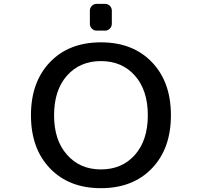

<svg xmlns="http://www.w3.org/2000/svg" viewBox="-20 -982 1040 990"><path d="M325.2 -184.6Q391.6 -108.4 500.5 -108.4Q609.4 -108.4 675.8 -183.6Q742.2 -258.8 742.2 -387.7Q742.2 -516.6 675.8 -591.8Q609.4 -667 500.5 -667Q391.6 -667 325.2 -591.8Q258.8 -516.6 258.8 -387.7Q258.8 -258.8 325.2 -184.6ZM238.3 -662.1Q335.9 -763.7 500.5 -763.7Q665 -763.7 763.2 -661.6Q861.3 -559.6 861.3 -387.7Q861.3 -215.8 763.2 -113.8Q665 -11.7 500.5 -11.7Q335.9 -11.7 237.8 -113.8Q139.6 -215.8 139.6 -387.7Q139.6 -559.6 238.3 -662.1ZM477.5 -824.2Q463.9 -824.2 453.6 -834.5Q443.4 -844.7 443.4 -859.4V-927.7Q443.4 -941.4 453.6 -951.7Q463.9 -961.9 477.5 -961.9H522.5Q536.1 -961.9 546.4 -951.7Q556.6 -941.4 556.6 -927.7V-859.4Q556.6 -844.7 546.4 -834.5Q536.1 -824.2 522.5 -824.2Z"/></svg>

Font: Gen Jyuu Gothic L Monospace Medium
Style: Regular
Weight: 500
Designer: [Source Han Sans]
Ryoko NISHIZUKA  (kana & ideographs); Paul D. Hunt (Latin, Greek & Cyrillic); Wenlong ZHANG  (bopomofo
Version: Version 1.002.20150607